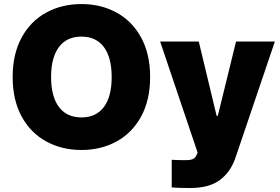

<svg xmlns="http://www.w3.org/2000/svg" viewBox="-20 -737 1395 956"><path d="M385.7 9.8Q288.1 9.8 210.2 -32.7Q132.3 -75.2 87.6 -157.2Q43 -239.3 43 -353.5Q43 -467.8 87.6 -549.8Q132.3 -631.8 210 -674.3Q287.6 -716.8 385.7 -716.8Q482.9 -716.8 560.5 -674.3Q638.2 -631.8 682.9 -549.8Q727.5 -467.8 727.5 -353.5Q727.5 -239.3 682.9 -157.2Q638.2 -75.2 560.5 -32.7Q482.9 9.8 385.7 9.8ZM385.7 -554.7Q312.5 -554.7 273.4 -502.7Q234.4 -450.7 234.4 -353.5Q234.4 -256.3 273.4 -204.3Q312.5 -152.3 385.7 -152.3Q458.5 -152.3 497.3 -204.3Q536.1 -256.3 536.1 -353.5Q536.1 -450.7 497.3 -502.7Q458.5 -554.7 385.7 -554.7ZM835 196.3V58.6Q860.4 60.5 904.3 60.5Q926.8 60.5 939.7 55.2Q952.6 49.8 960 32.2L963.9 22.5L777.3 -530.3H969.7L1058.6 -160.2H1064.5L1155.3 -530.3H1348.6L1153.3 45.9Q1129.4 118.2 1075.7 158.7Q1022 199.2 925.8 199.2Q871.6 199.2 835 196.3Z"/></svg>

Font: Pretendard Std Black
Style: Regular
Weight: 900
Designer: Base glyphs from Inter by Rasmus Andersson; Hangeul glyphs from Noto Sans CJK(Source Han Sans) by Jang Soo-young and Kan
Foundry: Kil Hyung-jin
Version: Version 1.309